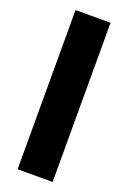

<svg xmlns="http://www.w3.org/2000/svg" viewBox="-146 -800 566 850"><g transform="rotate(20 137.5 -375.0)"><path d="M220.2 -750V0H55.2V-750Z"/></g></svg>

Font: Vazirmatn RD Black
Style: Regular
Weight: 900
Designer: Saber Rastikerdar
Foundry: Saber Rastikerdar
Version: Version 32.102